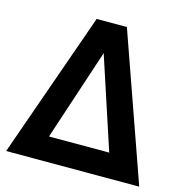

<svg xmlns="http://www.w3.org/2000/svg" viewBox="-111 -866 932 970"><g transform="rotate(15 355.0 -381.5)"><path d="M703 0H7L276 -763H434ZM355 -605 197 -127H512Z"/></g></svg>

Font: Open Sauce One
Style: Bold
Weight: 700
Designer: Alfredo Marco Pradil
Foundry: Creative Sauce Fz LLC
Version: Version 1.477